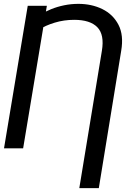

<svg xmlns="http://www.w3.org/2000/svg" viewBox="-20 -757 647 980"><path d="M484.4 203.1H384.8L500 -497.6Q513.7 -579.6 477.1 -617.7Q440.4 -655.8 358.4 -655.8Q306.6 -655.8 259.3 -641.4Q211.9 -627 173.8 -603.5L186.5 -682.6Q210.4 -697.8 241.2 -710.2Q272 -722.7 307.4 -730Q342.8 -737.3 379.9 -737.3Q447.8 -737.3 502.2 -710.7Q556.6 -684.1 584.5 -630.9Q612.3 -577.6 598.6 -497.6ZM219.2 -727.5 98.1 0H0.5L121.6 -727.5Z"/></svg>

Font: Inter 28pt
Style: Italic
Weight: 400
Italic angle: -9.3988°
Designer: Rasmus Andersson
Foundry: rsms
Version: Version 4.001;git-66647c0bb